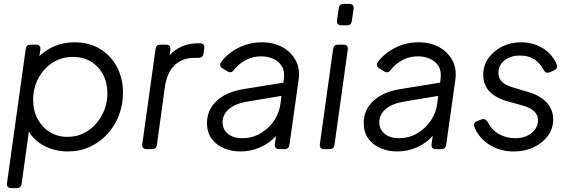

<svg xmlns="http://www.w3.org/2000/svg" viewBox="-20 -765 2931 985"><path d="M38 200Q13 200 16 174L112 -514Q115 -536 137 -536H165Q190 -536 187 -510L182 -477Q217 -511 263 -529.5Q309 -548 363 -548Q438 -548 494 -513.5Q550 -479 580.5 -420.5Q611 -362 611 -289Q611 -228 590 -173.5Q569 -119 530.5 -77Q492 -35 440.5 -11.5Q389 12 328 12Q264 12 210.5 -15Q157 -42 128 -90L91 178Q88 200 66 200ZM326 -63Q385 -63 431 -94Q477 -125 504 -176Q531 -227 531 -287Q531 -341 508.5 -383Q486 -425 446.5 -449Q407 -473 354 -473Q295 -473 248.5 -442.5Q202 -412 176 -362Q150 -312 150 -253Q150 -198 173 -155Q196 -112 235.5 -87.5Q275 -63 326 -63Z M732 0Q707 0 710 -26L778 -514Q781 -536 803 -536H831Q857 -536 854 -510L850 -481Q875 -510 912.5 -526.5Q950 -543 998 -543H1006Q1031 -543 1028 -517L1024 -490Q1021 -468 999 -468H974Q916 -468 876.5 -431Q837 -394 826 -320L785 -22Q782 0 760 0Z M1213 12Q1169 12 1130 -4Q1091 -20 1066.5 -52.5Q1042 -85 1042 -134Q1042 -202 1092 -248Q1142 -294 1230 -308L1434 -341L1436 -359Q1442 -399 1426 -425Q1410 -451 1381.5 -463.5Q1353 -476 1320 -476Q1276 -476 1240 -456.5Q1204 -437 1180 -406Q1167 -387 1147 -399L1122 -414Q1101 -427 1115 -447Q1147 -491 1202.5 -519.5Q1258 -548 1325 -548Q1383 -548 1428 -523.5Q1473 -499 1496.5 -456Q1520 -413 1512 -356L1465 -22Q1462 0 1440 0H1412Q1387 0 1390 -26L1396 -68Q1365 -32 1316.5 -10Q1268 12 1213 12ZM1122 -138Q1122 -101 1149.5 -78.5Q1177 -56 1223 -56Q1273 -56 1315 -80Q1357 -104 1385 -144.5Q1413 -185 1419 -234L1424 -273L1244 -243Q1187 -233 1154.5 -205.5Q1122 -178 1122 -138Z M1732 -635Q1706 -635 1709 -661L1718 -723Q1721 -745 1743 -745H1771Q1797 -745 1794 -719L1785 -657Q1782 -635 1760 -635ZM1643 0Q1618 0 1621 -26L1689 -514Q1692 -536 1714 -536H1742Q1767 -536 1764 -510L1696 -22Q1693 0 1671 0Z M2017 12Q1973 12 1934 -4Q1895 -20 1870.5 -52.5Q1846 -85 1846 -134Q1846 -202 1896 -248Q1946 -294 2034 -308L2238 -341L2240 -359Q2246 -399 2230 -425Q2214 -451 2185.5 -463.5Q2157 -476 2124 -476Q2080 -476 2044 -456.5Q2008 -437 1984 -406Q1971 -387 1951 -399L1926 -414Q1905 -427 1919 -447Q1951 -491 2006.5 -519.5Q2062 -548 2129 -548Q2187 -548 2232 -523.5Q2277 -499 2300.5 -456Q2324 -413 2316 -356L2269 -22Q2266 0 2244 0H2216Q2191 0 2194 -26L2200 -68Q2169 -32 2120.5 -10Q2072 12 2017 12ZM1926 -138Q1926 -101 1953.5 -78.5Q1981 -56 2027 -56Q2077 -56 2119 -80Q2161 -104 2189 -144.5Q2217 -185 2223 -234L2228 -273L2048 -243Q1991 -233 1958.5 -205.5Q1926 -178 1926 -138Z M2616 12Q2546 12 2491.5 -22Q2437 -56 2414 -113Q2405 -134 2428 -144L2449 -152Q2468 -160 2481 -140Q2501 -100 2538.5 -78Q2576 -56 2623 -56Q2674 -56 2707 -82.5Q2740 -109 2740 -149Q2740 -202 2660 -224L2585 -245Q2459 -280 2459 -382Q2459 -428 2485 -465.5Q2511 -503 2555 -525.5Q2599 -548 2652 -548Q2716 -548 2765 -517.5Q2814 -487 2836 -434Q2844 -413 2821 -403L2799 -394Q2779 -386 2768 -408Q2730 -480 2648 -480Q2599 -480 2568 -455Q2537 -430 2537 -392Q2537 -365 2553.5 -347Q2570 -329 2607 -318L2693 -292Q2753 -274 2785.5 -238Q2818 -202 2818 -152Q2818 -106 2791.5 -69Q2765 -32 2719 -10Q2673 12 2616 12Z"/></svg>

Font: Pitagon Sans Text
Style: Italic
Weight: 400
Italic angle: -8°
Designer: Travis Tran
Foundry: Pitagon
Version: Version 1.001; ttfautohint (v1.8.4.7-5d5b);gftools[0.9.26]